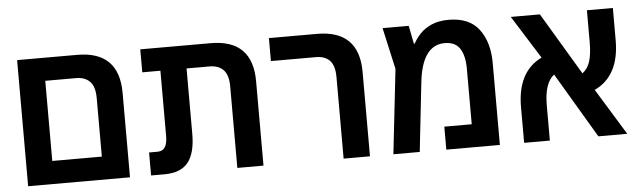

<svg xmlns="http://www.w3.org/2000/svg" viewBox="-43 -758 3020 907"><g transform="rotate(-5 1467.5 -305.0)"><path d="M58 0V-598H343Q541 -598 541 -400V0ZM182 -109H417V-386Q417 -441 393.5 -465Q370 -489 328 -489H182Z M641 0V-109H682Q728 -109 728 -179V-489H642V-598H976Q1174 -598 1174 -400V0H1050V-386Q1050 -441 1026.5 -465Q1003 -489 961 -489H852V-178Q852 -88 817 -44Q782 0 705 0Z M1554 0V-386Q1554 -441 1531 -465Q1508 -489 1466 -489H1252V-598H1480Q1679 -598 1679 -400V0Z M2105 -610Q2203 -610 2249 -548.5Q2295 -487 2295 -389V0H2041V-109H2171V-371Q2171 -434 2149 -468Q2127 -502 2077 -502Q1970 -502 1951 -326L1915 0H1790L1835 -401L1791 -598H1915L1932 -512H1936Q1948 -535 1969 -557.5Q1990 -580 2023.5 -595Q2057 -610 2105 -610Z M2410 0V-169Q2410 -337 2527 -394L2399 -598H2537L2713 -303Q2739 -322 2749.5 -357Q2760 -392 2760 -446V-598H2883V-445Q2883 -276 2764 -220L2899 0H2762L2579 -309Q2532 -272 2532 -168V0Z"/></g></svg>

Font: Noto Sans Hebrew SemiCondensed SemiBold
Style: Regular
Weight: 600
Width: 4
Designer: Monotype Design Team
Foundry: Monotype Imaging Inc.
Version: Version 2.004; ttfautohint (v1.8.4.7-5d5b)